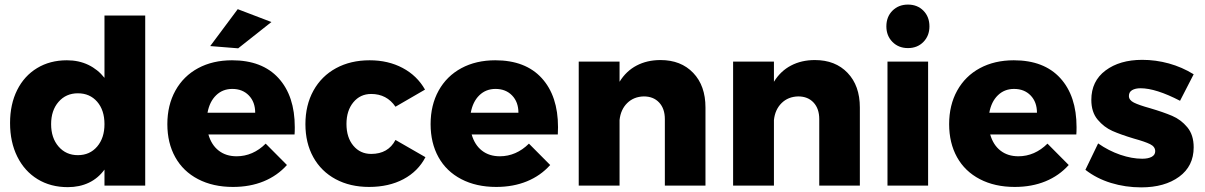

<svg xmlns="http://www.w3.org/2000/svg" viewBox="-20 -810 5258 838"><path d="M613.8 -742.2V0H436V-69.8Q408.2 -31.7 367.7 -12.5Q327.1 6.8 275.9 6.8Q200.7 6.8 143.8 -28.1Q86.9 -63 55.4 -126.5Q23.9 -189.9 23.9 -272.9Q23.9 -355 54.9 -417Q85.9 -479 142.1 -512.9Q198.2 -546.9 272 -546.9Q323.7 -546.9 365.5 -526.9Q407.2 -506.8 436 -470.2V-742.2ZM436 -268.1Q436 -329.1 404.1 -366Q372.1 -402.8 319.8 -402.8Q268.1 -402.8 235.6 -365.5Q203.1 -328.1 203.1 -268.1Q203.1 -208 235.6 -170.4Q268.1 -132.8 319.8 -132.8Q372.1 -132.8 404.1 -170.4Q436 -208 436 -268.1Z M710.4 0ZM1266.6 -254.9Q1266.6 -233.9 1265.6 -223.1H889.6Q902.8 -177.2 934.6 -152.6Q966.3 -127.9 1012.7 -127.9Q1047.9 -127.9 1080.1 -141.8Q1112.3 -155.8 1139.6 -183.1L1232.4 -89.8Q1190.4 -43 1130.9 -18.6Q1071.3 5.9 996.6 5.9Q909.7 5.9 844.5 -28.1Q779.3 -62 744.9 -124Q710.4 -186 710.4 -268.1Q710.4 -351.1 745.6 -414.6Q780.8 -478 844.7 -512.5Q908.7 -546.9 992.7 -546.9Q1124.5 -546.9 1195.6 -469Q1266.6 -391.1 1266.6 -254.9ZM1093.8 -317.9Q1093.8 -364.7 1066.2 -393.3Q1038.6 -421.9 993.7 -421.9Q951.7 -421.9 923.1 -394Q894.5 -366.2 885.7 -317.9ZM1017.6 -770 1164.6 -713.9 1019.5 -599.1 897.5 -608.9Z M1600.1 -399.9Q1552.2 -399.9 1522.2 -363.5Q1492.2 -327.1 1492.2 -269Q1492.2 -210 1522.2 -174.1Q1552.2 -138.2 1600.1 -138.2Q1674.3 -138.2 1706.1 -199.2L1836.9 -124Q1804.7 -62 1741 -28.1Q1677.2 5.9 1590.8 5.9Q1507.8 5.9 1444.8 -28.1Q1381.8 -62 1347.4 -124Q1313 -186 1313 -268.1Q1313 -351.1 1348.1 -414.6Q1383.3 -478 1446.8 -512.5Q1510.3 -546.9 1593.3 -546.9Q1674.3 -546.9 1737.3 -513.4Q1800.3 -480 1835 -418.9L1706.1 -344.2Q1668 -399.9 1600.1 -399.9Z M2415.5 -254.9Q2415.5 -233.9 2414.6 -223.1H2038.6Q2051.8 -177.2 2083.5 -152.6Q2115.2 -127.9 2161.6 -127.9Q2196.8 -127.9 2229 -141.8Q2261.2 -155.8 2288.6 -183.1L2381.3 -89.8Q2339.4 -43 2279.8 -18.6Q2220.2 5.9 2145.5 5.9Q2058.6 5.9 1993.4 -28.1Q1928.2 -62 1893.8 -124Q1859.4 -186 1859.4 -268.1Q1859.4 -351.1 1894.5 -414.6Q1929.7 -478 1993.7 -512.5Q2057.6 -546.9 2141.6 -546.9Q2273.4 -546.9 2344.5 -469Q2415.5 -391.1 2415.5 -254.9ZM2242.7 -317.9Q2242.7 -364.7 2215.1 -393.3Q2187.5 -421.9 2142.6 -421.9Q2100.6 -421.9 2072 -394Q2043.5 -366.2 2034.7 -317.9Z M3059.1 -340.8V0H2881.8V-290Q2881.8 -335.9 2856.9 -362.5Q2832 -389.2 2790 -389.2Q2746.1 -388.2 2717.5 -360.1Q2689 -332 2684.1 -286.1V0H2505.9V-541H2684.1V-453.1Q2712.9 -500 2758.5 -523.9Q2804.2 -547.9 2862.8 -547.9Q2952.1 -547.9 3005.6 -491.9Q3059.1 -436 3059.1 -340.8Z M3732.9 -340.8V0H3555.7V-290Q3555.7 -335.9 3530.8 -362.5Q3505.9 -389.2 3463.9 -389.2Q3419.9 -388.2 3391.4 -360.1Q3362.8 -332 3357.9 -286.1V0H3179.7V-541H3357.9V-453.1Q3386.7 -500 3432.4 -523.9Q3478 -547.9 3536.6 -547.9Q3626 -547.9 3679.4 -491.9Q3732.9 -436 3732.9 -340.8Z M3848.6 0ZM3853.5 -541H4030.8V0H3853.5ZM4036.6 -694.8Q4036.6 -653.8 4010.3 -627Q3983.9 -600.1 3942.9 -600.1Q3901.9 -600.1 3875.2 -627Q3848.6 -653.8 3848.6 -694.8Q3848.6 -736.8 3875.2 -763.4Q3901.9 -790 3942.9 -790Q3983.9 -790 4010.3 -763.4Q4036.6 -736.8 4036.6 -694.8Z M4678.7 -254.9Q4678.7 -233.9 4677.7 -223.1H4301.8Q4314.9 -177.2 4346.7 -152.6Q4378.4 -127.9 4424.8 -127.9Q4460 -127.9 4492.2 -141.8Q4524.4 -155.8 4551.8 -183.1L4644.5 -89.8Q4602.5 -43 4543 -18.6Q4483.4 5.9 4408.7 5.9Q4321.8 5.9 4256.6 -28.1Q4191.4 -62 4157 -124Q4122.6 -186 4122.6 -268.1Q4122.6 -351.1 4157.7 -414.6Q4192.9 -478 4256.8 -512.5Q4320.8 -546.9 4404.8 -546.9Q4536.6 -546.9 4607.7 -469Q4678.7 -391.1 4678.7 -254.9ZM4505.9 -317.9Q4505.9 -364.7 4478.3 -393.3Q4450.7 -421.9 4405.8 -421.9Q4363.8 -421.9 4335.2 -394Q4306.6 -366.2 4297.9 -317.9Z M4958 -424.8Q4935.1 -424.8 4921.1 -416.5Q4907.2 -408.2 4907.2 -391.1Q4907.2 -373 4929.2 -362.1Q4951.2 -351.1 4999 -337.9Q5057.1 -320.8 5095.7 -304.4Q5134.3 -288.1 5162.1 -254.6Q5189.9 -221.2 5189.9 -167Q5189.9 -85 5126.5 -38.6Q5063 7.8 4960.9 7.8Q4892.1 7.8 4829.1 -11.5Q4766.1 -30.8 4717.3 -68.8L4772.9 -184.1Q4818.8 -151.9 4869.6 -134.5Q4920.4 -117.2 4965.3 -117.2Q4991.2 -117.2 5006.6 -125.5Q5022 -133.8 5022 -149.9Q5022 -169.9 4999.5 -180.9Q4977.1 -191.9 4929.2 -205.1Q4872.1 -222.2 4835.2 -238.5Q4798.3 -254.9 4770.8 -287.8Q4743.2 -320.8 4743.2 -374Q4743.2 -456.1 4805.2 -502.4Q4867.2 -548.8 4965.3 -548.8Q5024.4 -548.8 5081.8 -533Q5139.2 -517.1 5189.9 -485.8L5130.4 -370.1Q5024.9 -424.8 4958 -424.8Z"/></svg>

Font: Argentum Sans
Style: Bold
Weight: 700
Designer: Julieta Ulanovsky (Modified by Cristiano Sobral)
Foundry: Julieta Ulanovsky
Version: Version 1.000; ttfautohint (v1.5.65-e2d9)